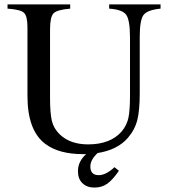

<svg xmlns="http://www.w3.org/2000/svg" viewBox="-20 -682 762 867"><path d="M497 73 517 89Q489 130 464.5 147.5Q440 165 406 165Q373 165 352.5 145.5Q332 126 332 91Q332 47 369 14H355Q246 14 185 -32Q104 -92 104 -249V-559Q104 -609 88.5 -624Q73 -639 14 -643V-662H297V-643Q237 -638 221.5 -621.5Q206 -605 206 -549V-237Q206 -172 214 -137Q222 -102 250 -75Q297 -30 378 -30Q479 -30 530 -89Q553 -117 560 -150.5Q567 -184 567 -250V-513Q567 -591 550 -615Q533 -639 473 -643V-662H705V-643Q644 -637 627.5 -613.5Q611 -590 611 -516V-261Q611 -184 600 -140Q589 -96 557 -59Q510 -5 421 9Q388 39 388 70Q388 109 426 109Q458 109 497 73Z"/></svg>

Font: STIX Math
Style: Regular
Weight: 400
Designer: MicroPress Inc., with final additions and corrections provided by Coen Hoffman, Elsevier (retired)
Version: Version 1.1.1